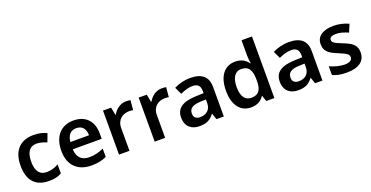

<svg xmlns="http://www.w3.org/2000/svg" viewBox="-29 -1488 4302 2226"><g transform="rotate(-20 2121.5 -375.0)"><path d="M300 10C371 10 414 -1 457 -27V-138C414 -112 369 -96 308 -96C225 -96 180 -154 180 -269C180 -387 222 -447 310 -447C349 -447 391 -434 433 -417L471 -518C433 -537 379 -553 311 -553C157 -553 48 -468 48 -268C48 -76 144 10 300 10Z M802 -553C652 -553 551 -453 551 -267C551 -82 664 10 824 10C904 10 956 -2 1011 -28V-130C951 -103 899 -89 830 -89C738 -89 685 -145 682 -241H1039V-307C1039 -461 949 -553 802 -553ZM803 -458C879 -458 914 -405 915 -330H685C692 -415 736 -458 803 -458Z M1452 -553C1378 -553 1321 -506 1289 -449H1283L1265 -543H1165V0H1294V-281C1294 -385 1368 -433 1447 -433C1461 -433 1483 -431 1495 -428L1506 -548C1492 -551 1469 -553 1452 -553Z M1892 -553C1818 -553 1761 -506 1729 -449H1723L1705 -543H1605V0H1734V-281C1734 -385 1808 -433 1887 -433C1901 -433 1923 -431 1935 -428L1946 -548C1932 -551 1909 -553 1892 -553Z M2242 -553C2168 -553 2096 -533 2042 -505L2084 -416C2132 -438 2183 -456 2237 -456C2295 -456 2330 -429 2330 -361V-334L2237 -331C2070 -326 1988 -271 1988 -158C1988 -43 2060 10 2157 10C2248 10 2291 -16 2338 -75H2342L2367 0H2458V-364C2458 -493 2383 -553 2242 -553ZM2265 -254 2330 -256V-210C2330 -129 2274 -86 2201 -86C2153 -86 2121 -107 2121 -157C2121 -215 2156 -250 2265 -254Z M2794 10C2875 10 2923 -26 2953 -71H2958L2982 0H3082V-760H2953V-572C2953 -537 2959 -493 2962 -473H2957C2926 -518 2877 -553 2797 -553C2669 -553 2583 -456 2583 -270C2583 -86 2668 10 2794 10ZM2833 -94C2756 -94 2714 -154 2714 -268C2714 -382 2756 -448 2832 -448C2930 -448 2960 -384 2960 -269V-253C2959 -146 2926 -94 2833 -94Z M3459 -553C3385 -553 3313 -533 3259 -505L3301 -416C3349 -438 3400 -456 3454 -456C3512 -456 3547 -429 3547 -361V-334L3454 -331C3287 -326 3205 -271 3205 -158C3205 -43 3277 10 3374 10C3465 10 3508 -16 3555 -75H3559L3584 0H3675V-364C3675 -493 3600 -553 3459 -553ZM3482 -254 3547 -256V-210C3547 -129 3491 -86 3418 -86C3370 -86 3338 -107 3338 -157C3338 -215 3373 -250 3482 -254Z M4203 -157C4203 -251 4144 -286 4048 -324C3949 -363 3926 -377 3926 -410C3926 -439 3953 -455 4007 -455C4057 -455 4104 -439 4155 -417L4195 -512C4135 -539 4077 -553 4010 -553C3883 -553 3799 -502 3799 -404C3799 -313 3850 -278 3954 -236C4059 -193 4076 -175 4076 -144C4076 -109 4048 -86 3980 -86C3924 -86 3853 -106 3800 -131V-23C3850 0 3900 10 3976 10C4122 10 4203 -49 4203 -157Z"/></g></svg>

Font: Noto Sans Thaana SemiBold
Style: Regular
Weight: 600
Designer: David Williams
Foundry: Google Inc.
Version: Version 3.001